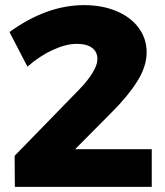

<svg xmlns="http://www.w3.org/2000/svg" viewBox="-20 -729 645 749"><path d="M572 -147V0H38L37 -121L292 -383Q322 -414 341 -445Q360 -476 360 -498Q360 -527 339 -542.5Q318 -558 280 -558Q238 -558 186.5 -534.5Q135 -511 87 -469L17 -604Q162 -709 308 -709Q378 -709 433.5 -686Q489 -663 520.5 -621Q552 -579 552 -525Q552 -471 516.5 -413.5Q481 -356 416 -291L273 -147Z"/></svg>

Font: Montserrat V1
Style: Bold
Weight: 700
Designer: Julieta Ulanovsky
Foundry: Julieta Ulanovsky
Version: Version 6.001